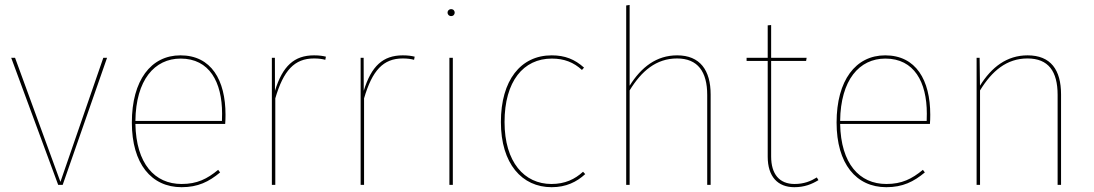

<svg xmlns="http://www.w3.org/2000/svg" viewBox="-20 -754 4463 783"><path d="M416.6 -518.3H401.3L226.4 -12.3L41.4 -518.3H25.7L217.3 0H235.6Z M899.7 -285.9C899.7 -427 841.9 -528.3 715.9 -528.3C595.4 -528.3 517.7 -426 517.7 -254.3C517.7 -86.3 597.3 9.4 720.6 9.4C787.6 9.4 832.1 -13 877.6 -50.8L869.7 -61.4C824.7 -24.3 783.9 -3.7 720.6 -3.7C610.9 -3.7 535.2 -86.2 532.2 -248.6H898.3C899.3 -260.4 899.7 -271.4 899.7 -285.8ZM885.1 -260.8H532.2C534.1 -428 610.2 -515.1 716.7 -515.1C834 -515.1 885.7 -419.4 885.7 -290.6C885.7 -277.1 885.7 -270.8 885.1 -260.8Z M1260.6 -528.3C1180.1 -528.3 1132.4 -484.9 1101.4 -383.7L1101 -518.3H1088.7V0H1102.7V-352.9C1136 -466.7 1180.7 -515.6 1260.6 -515.6C1279.3 -515.6 1293.6 -513.6 1306.6 -510.1L1309.1 -522.9C1297 -525.9 1282.3 -528.3 1260.6 -528.3Z M1622.6 -528.3C1542.1 -528.3 1494.4 -484.9 1463.4 -383.7L1463 -518.3H1450.7V0H1464.7V-352.9C1498 -466.7 1542.7 -515.6 1622.6 -515.6C1641.3 -515.6 1655.6 -513.6 1668.6 -510.1L1671.1 -522.9C1659 -525.9 1644.3 -528.3 1622.6 -528.3Z M1819.7 -716.7C1810.6 -716.7 1805.1 -709.9 1805.1 -702.6C1805.1 -695.3 1810.6 -688.4 1819.7 -688.4C1829.3 -688.4 1834.3 -695.3 1834.3 -702.6C1834.3 -709.8 1829.3 -716.7 1819.7 -716.7ZM1826.7 -518.3H1812.7V0H1826.7Z M2229.9 -528.3C2103 -528.3 2022.7 -426 2022.7 -256.4C2022.7 -86.4 2108.6 9.4 2229.6 9.4C2288.9 9.4 2331.9 -12.1 2366.6 -44L2357.7 -53.6C2324.7 -23.4 2284.7 -3.7 2228.7 -3.7C2118.6 -3.7 2037.6 -92.3 2037.6 -256.4C2037.6 -422.4 2114.4 -515.1 2230.3 -515.1C2281.3 -515.1 2319.6 -499.6 2353.3 -468.7L2361.7 -478.3C2324.1 -512.1 2284.1 -528.3 2229.9 -528.3Z M2741.6 -528.3C2657.1 -528.3 2595.2 -480.2 2547.7 -404.4V-733.8L2533.7 -731.7V0H2547.7V-385.3C2596.1 -464.4 2656.3 -515.6 2741.1 -515.6C2826 -515.6 2864.1 -461 2864.1 -367.1V0H2878.1V-368.8C2878.1 -467.1 2835.1 -528.3 2741.6 -528.3Z M3311.1 -30.4C3286.9 -15.4 3258.9 -3.7 3220.3 -3.7C3158.4 -3.7 3124.8 -43.8 3124.8 -116V-505.6H3267.4L3269.6 -518.3H3124.8V-651.9L3110.8 -650.6V-518.3H3024.7V-505.6H3110.8V-115.1C3110.8 -33.7 3151.8 9.4 3219.4 9.4C3261 9.4 3291 -3.1 3317.7 -19.4Z M3773.7 -285.9C3773.7 -427 3715.9 -528.3 3589.9 -528.3C3469.4 -528.3 3391.7 -426 3391.7 -254.3C3391.7 -86.3 3471.3 9.4 3594.6 9.4C3661.6 9.4 3706.1 -13 3751.6 -50.8L3743.7 -61.4C3698.7 -24.3 3657.9 -3.7 3594.6 -3.7C3484.9 -3.7 3409.2 -86.2 3406.2 -248.6H3772.3C3773.3 -260.4 3773.7 -271.4 3773.7 -285.8ZM3759.1 -260.8H3406.2C3408.1 -428 3484.2 -515.1 3590.7 -515.1C3708 -515.1 3759.7 -419.4 3759.7 -290.6C3759.7 -277.1 3759.7 -270.8 3759.1 -260.8Z M4170.6 -528.3C4086 -528.3 4023.6 -480.1 3976.5 -404.5L3975 -518.3H3962.7V0H3976.7V-385.3C4025.1 -464.4 4085.3 -515.6 4170.1 -515.6C4255.6 -515.6 4293.1 -463 4293.1 -367.1V0H4307.1V-368.8C4307.1 -469.1 4265.1 -528.3 4170.6 -528.3Z"/></svg>

Font: Fira Sans Hair
Style: Regular
Weight: 100
Designer: bBox Type GmbH & Carrois Corporate GbR & Edenspiekermann AG
Foundry: bBox Type GmbH & Carrois Corporate GbR & Edenspiekermann AG
Version: Version 4.300;PS 004.300;hotconv 1.0.88;makeotf.lib2.5.64775